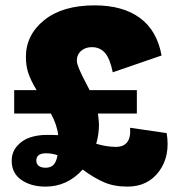

<svg xmlns="http://www.w3.org/2000/svg" viewBox="-20 -690 662 720"><path d="M150.9 9.8Q96.2 9.8 60.1 -15.4Q23.9 -40.5 23.9 -86.9Q23.9 -119.1 43.5 -141.8Q63 -164.6 91.8 -174.3Q120.6 -184.1 155.8 -184.1Q185.1 -184.1 198.2 -183.1Q194.3 -221.2 170.9 -264.2H33.2V-352.1H117.2Q94.7 -389.6 85.9 -416.7Q77.1 -443.8 77.1 -476.1Q77.1 -559.1 145.8 -614.5Q214.4 -669.9 335 -669.9Q440.4 -669.9 504.6 -622.8Q568.8 -575.7 585.9 -481.9L402.8 -418.9Q392.6 -469.7 373.8 -491.5Q355 -513.2 324.2 -513.2Q300.3 -513.2 284.2 -499.3Q268.1 -485.4 268.1 -461.9Q268.1 -442.4 303.7 -376Q307.6 -368.2 310.1 -363.8L315.9 -352.1H493.2V-264.2H347.2Q351.1 -235.8 351.1 -223.1Q351.1 -185.5 340.8 -150.9Q380.4 -139.2 414.1 -139.2Q473.6 -139.2 467.8 -210.9L605 -190.9Q619.1 -105.5 576.9 -47.9Q534.7 9.8 458 9.8Q407.2 9.8 369.4 -6.8Q331.5 -23.4 290 -54.2Q232.4 9.8 150.9 9.8ZM116.2 -87.9Q116.2 -75.2 125.2 -68.1Q134.3 -61 150.9 -61Q169.4 -61 180.2 -71.3Q190.9 -81.5 195.8 -107.9Q174.8 -115.2 152.8 -115.2Q116.2 -115.2 116.2 -87.9Z"/></svg>

Font: Work Sans Black
Style: Regular
Weight: 900
Designer: Wei Huang
Foundry: Wei Huang
Version: Version 2.012